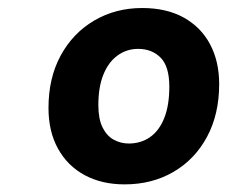

<svg xmlns="http://www.w3.org/2000/svg" viewBox="-20 -762 640 491"><path d="M298.5 -290.5Q240.5 -290.5 196.8 -314Q153 -337.5 128.5 -381.5Q104 -425.5 104 -486Q104 -562.5 135.2 -620Q166.5 -677.5 221 -709.5Q275.5 -741.5 343.5 -741.5Q406 -741.5 450 -717Q494 -692.5 517.2 -648.8Q540.5 -605 540.5 -547Q540.5 -470 509.5 -412.2Q478.5 -354.5 423.8 -322.5Q369 -290.5 298.5 -290.5ZM309.5 -395Q340 -395 363.5 -411.2Q387 -427.5 400 -460Q413 -492.5 413 -540.5Q413 -592 390.8 -614.5Q368.5 -637 333 -637Q304 -637 280.8 -620.2Q257.5 -603.5 244.5 -571.5Q231.5 -539.5 231.5 -493.5Q231.5 -458 242.2 -436.2Q253 -414.5 270.8 -404.8Q288.5 -395 309.5 -395Z"/></svg>

Font: Spline Sans Mono SemiBold
Style: Italic
Weight: 600
Italic angle: -4°
Monospace: yes
Version: Version 1.004